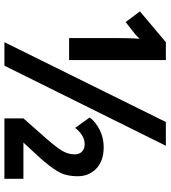

<svg xmlns="http://www.w3.org/2000/svg" viewBox="28 -782 754 849"><g transform="rotate(90 404.5 -357.0)"><path d="M166 0 519 -713.9H624L270 0ZM147.9 -286.1V-495.1Q147.9 -519.5 148.4 -544.9Q148.9 -570.3 150.9 -598.1Q137.7 -583 127 -575.2L77.1 -536.1L29.8 -599.1L166 -713.9H245.1V-286.1ZM502.9 0V-84L592.8 -186Q631.8 -230.5 647 -256.6Q662.1 -282.7 662.1 -311Q662.1 -330.6 650.1 -342.8Q638.2 -355 617.2 -355Q578.6 -355 544.9 -313L499 -377Q517.6 -402.8 553 -420.9Q588.4 -439 629.9 -439Q691.4 -439 725.1 -406.2Q758.8 -373.5 758.8 -324.2Q758.8 -269.5 735.8 -233.2Q712.9 -196.8 679.2 -159.2L609.9 -84H770V0Z"/></g></svg>

Font: Open Sans Condensed
Style: Bold
Weight: 700
Width: 3
Designer: Monotype Design Team
Foundry: Monotype Imaging Inc.
Version: Version 3.003; ttfautohint (v1.8.4)